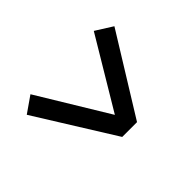

<svg xmlns="http://www.w3.org/2000/svg" viewBox="-146 -775 908 908"><g transform="rotate(45 307.5 -321.5)"><path d="M83.1 -531.8 136.4 -616.4 532.8 -371.3V-272.3L139.5 -27.2L83.1 -108.2L434.4 -321.5Z"/></g></svg>

Font: Fira Code Fixed Medium
Style: Regular
Weight: 500
Monospace: yes
Designer: Carrois Corporate, Edenspiekermann AG, Nikita Prokopov
Foundry: Carrois Corporate, Edenspiekermann AG, Nikita Prokopov
Version: Version 5.002